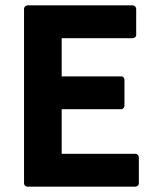

<svg xmlns="http://www.w3.org/2000/svg" viewBox="-20 -687 578 719"><path d="M70 0C70 5 75 12 83 12H487C492 12 500 8 500 0V-98C500 -103 495 -111 487 -111H211V-278H434C439 -278 446 -283 446 -291V-389C446 -394 442 -401 434 -401H211V-544H477C482 -544 490 -548 490 -556V-654C490 -659 485 -667 477 -667H83C78 -667 70 -662 70 -654Z"/></svg>

Font: Falling Sky
Style: Bd
Weight: 700
Designer: Paul D. Hunt
Foundry: Adobe Systems Incorporated
Version: Version 1.02